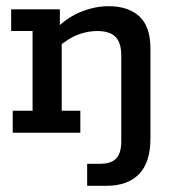

<svg xmlns="http://www.w3.org/2000/svg" viewBox="-20 -428 580 619"><path d="M261 171V100H303Q339 100 355 82.5Q371 65 371 28V-249Q371 -290 352.5 -309Q334 -328 293 -328Q263 -328 232 -316.5Q201 -305 167 -276L179 -307V-71H239V0H21V-71H85V-328H16V-398H173V-338L160 -335Q198 -373 242.5 -390.5Q287 -408 330 -408Q394 -408 429.5 -375Q465 -342 465 -271V19Q465 95 428.5 133Q392 171 323 171Z"/></svg>

Font: Rokkitt SemiBold Medium
Style: Regular
Weight: 500
Version: Version 3.103